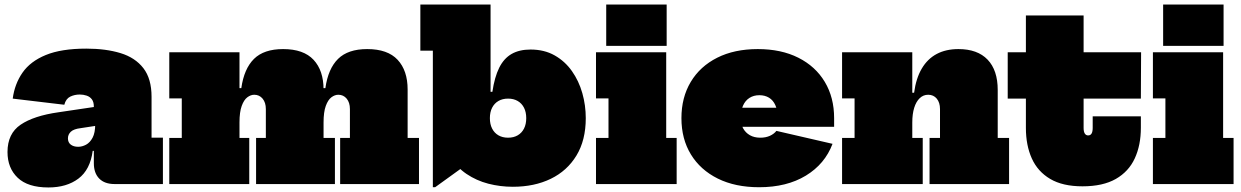

<svg xmlns="http://www.w3.org/2000/svg" viewBox="-20 -810 5462 845"><path d="M484 0Q440.5 0 416.8 -24Q393 -48 393 -92V-187L407 -207L399 -263L393 -289V-341Q393 -361.5 384.2 -373Q375.5 -384.5 361.2 -389.2Q347 -394 331 -394Q308.5 -394 289.2 -384.8Q270 -375.5 263 -349L36 -376Q44.5 -440.5 79 -490.2Q113.5 -540 181.8 -568Q250 -596 360 -596Q446 -596 510.5 -576.2Q575 -556.5 611 -510Q647 -463.5 647 -384V-204H697V0ZM193 15Q102.5 15 57.8 -27.8Q13 -70.5 13 -141Q13 -222 70.8 -261.2Q128.5 -300.5 238 -316L420 -343V-259L335 -246Q305 -242.5 292 -230.5Q279 -218.5 279 -201Q279 -183 291.5 -173.5Q304 -164 324 -164Q341.5 -164 358.8 -173.2Q376 -182.5 387.5 -204Q399 -225.5 399 -263L422 -146H388Q377 -63 325.2 -24Q273.5 15 193 15Z M1477 0V-203H1520V-330Q1520 -358.5 1505.8 -375.8Q1491.5 -393 1469 -393Q1453.5 -393 1438.5 -381.8Q1423.5 -370.5 1413.8 -343.8Q1404 -317 1404 -271L1370 -422H1412Q1424 -507.5 1467.8 -550.8Q1511.5 -594 1596 -594Q1686 -594 1730 -546.8Q1774 -499.5 1774 -416V-203H1824V0ZM725 0V-203H780V-377H725V-580H1034V-203H1077V0ZM1107 0V-203H1150V-330Q1150 -358.5 1135.8 -375.8Q1121.5 -393 1099 -393Q1083.5 -393 1068.5 -381.8Q1053.5 -370.5 1043.8 -343.8Q1034 -317 1034 -271L1000 -422H1042Q1054 -507.5 1097.8 -550.8Q1141.5 -594 1226 -594Q1316 -594 1360 -546.8Q1404 -499.5 1404 -416V-203H1454V0Z M1885 14V-587H1830V-790H2139V-340L2136 -320V-244L2139 -162L1895 14ZM2237 12Q2181.5 12 2129.2 -1.5Q2077 -15 2033.2 -44.5Q1989.5 -74 1960 -122L2136 -290Q2136 -263.5 2145.8 -244.2Q2155.5 -225 2173.5 -214.5Q2191.5 -204 2216 -204Q2240.5 -204 2258.5 -214.5Q2276.5 -225 2286.2 -244.2Q2296 -263.5 2296 -290Q2296 -316.5 2286.2 -335.8Q2276.5 -355 2258.5 -365.5Q2240.5 -376 2216 -376Q2191.5 -376 2173.5 -365.5Q2155.5 -355 2145.8 -335.8Q2136 -316.5 2136 -290L2123 -406H2147Q2156.5 -470.5 2177 -511.8Q2197.5 -553 2231.5 -572.5Q2265.5 -592 2315 -592Q2375.5 -592 2421 -566.2Q2466.5 -540.5 2497 -497.2Q2527.5 -454 2542.8 -400.2Q2558 -346.5 2558 -290Q2558 -193 2517 -125.5Q2476 -58 2403.8 -23Q2331.5 12 2237 12Z M2912 -203H2958V0H2603V-203H2658V-377H2603V-580H2912ZM2648 -790H2914V-608H2648Z M3321 14Q3216 14 3139.2 -24Q3062.5 -62 3020.8 -130.2Q2979 -198.5 2979 -290Q2979 -381 3020 -449.5Q3061 -518 3136.5 -556Q3212 -594 3315 -594Q3418 -594 3493.5 -556Q3569 -518 3610 -449.5Q3651 -381 3651 -290Q3651 -280.5 3651 -271.2Q3651 -262 3651 -252H3401Q3402 -262.5 3402 -273.5Q3402 -284.5 3402 -295Q3402 -326 3392.2 -347.5Q3382.5 -369 3364.5 -380Q3346.5 -391 3322 -391Q3297 -391 3278.5 -379.2Q3260 -367.5 3250 -345Q3240 -322.5 3240 -290Q3240 -264.5 3250.5 -245.2Q3261 -226 3280.2 -215Q3299.5 -204 3326 -204Q3350 -204 3368.2 -212.2Q3386.5 -220.5 3397 -234L3644 -177Q3610.5 -88 3526.5 -37Q3442.5 14 3321 14ZM3141 -252V-336H3447L3441 -252Z M3995 -203H4041V0H3686V-203H3741V-377H3686V-580H3995ZM4117 -203V-330Q4117 -358.5 4102.8 -375.8Q4088.5 -393 4065 -393Q4043.5 -393 4027.8 -378Q4012 -363 4003.5 -335.8Q3995 -308.5 3995 -271L3961 -402H4003Q4011.5 -465.5 4036.8 -508.2Q4062 -551 4102.5 -572.5Q4143 -594 4198 -594Q4282 -594 4326.5 -547.5Q4371 -501 4371 -414V-203H4421V0H4071V-203Z M4749 -247Q4749 -230.5 4754.2 -222.2Q4759.5 -214 4769 -214Q4779 -214 4784 -222.2Q4789 -230.5 4789 -247V-298H5001V-248Q5001 -171 4974.2 -113Q4947.5 -55 4890.8 -22.5Q4834 10 4744 10Q4657 10 4602 -22.5Q4547 -55 4521 -112.8Q4495 -170.5 4495 -247V-376H4415V-580H4495V-742H4749V-580H5002L5001 -376H4749Z M5363 -203H5409V0H5054V-203H5109V-377H5054V-580H5363ZM5099 -790H5365V-608H5099Z"/></svg>

Font: Hepta Slab Black
Style: Regular
Weight: 900
Designer: Michael LaGattuta
Foundry: Michael LaGattuta
Version: Version 1.102